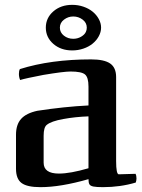

<svg xmlns="http://www.w3.org/2000/svg" viewBox="-20 -759 586 792"><path d="M543 -23Q543 -35 539 -42L470 -40Q459 -40 459 -95V-441Q459 -480 434.5 -497Q410 -514 356 -514Q189 -514 62 -474Q58 -467 58 -454Q58 -441 63 -429Q86 -436 159 -450Q243 -464 271 -464Q316 -464 330.5 -452Q345 -440 345 -402V-324Q245 -319 134 -302Q88 -292 67 -268.5Q46 -245 46 -203V-63Q46 -21 69 -4Q92 13 147 13Q230 13 345 -20Q345 -5 349 1.5Q353 8 365.5 10.5Q378 13 405 13Q476 13 540 -6Q543 -15 543 -23ZM223 -43Q160 -43 160 -88V-199Q160 -234 173 -244Q191 -259 241 -268Q290 -277 345 -279V-65Q270 -43 223 -43ZM362 -579Q378 -592 387.5 -609.5Q397 -627 397 -645Q397 -663 387.5 -680.5Q378 -698 362 -711Q346 -724 324 -731.5Q302 -739 278 -739Q231 -739 200 -712Q169 -685 169 -645Q169 -605 200 -578Q231 -551 278 -551Q302 -551 324 -558.5Q346 -566 362 -579ZM227 -645Q227 -665 244 -678Q261 -691 282 -691Q304 -691 321 -678Q338 -665 338 -645Q338 -635 334 -627Q329 -616 314.5 -607.5Q300 -599 282 -599Q260 -599 243.5 -612Q227 -625 227 -645Z"/></svg>

Font: Federant
Style: Regular
Weight: 400
Designer: Olexa M. Volochay, Alexei Vanyashin, Otto Ludwig Naegele
Foundry: Cyreal (www.cyreal.org)
Version: Version 1.011; ttfautohint (v1.4.1)